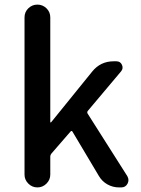

<svg xmlns="http://www.w3.org/2000/svg" viewBox="-20 -817 614 837"><path d="M86.9 -55.7V-741.2Q86.9 -764.6 103.5 -780.8Q120.1 -796.9 143.1 -796.9Q166 -796.9 182.6 -780.8Q199.2 -764.6 199.2 -741.2V-284.2Q199.2 -283.2 200.7 -283.2Q202.1 -283.2 203.1 -284.2L381.8 -504.9Q418 -549.8 475.6 -549.8H487.3Q504.9 -549.8 511.7 -534.2Q518.6 -518.6 507.8 -505.9L362.3 -333Q358.4 -327.1 362.3 -321.3L535.2 -48.8Q540 -40 540 -32.2Q540 -24.4 536.1 -16.6Q527.3 0 508.8 0H499Q471.7 0 448.2 -13.2Q424.8 -26.4 411.1 -49.8L295.9 -243.2Q292 -249 287.1 -243.2L204.1 -147.5Q199.2 -141.6 199.2 -134.8V-55.7Q199.2 -33.2 182.6 -16.6Q166 0 143.1 0Q120.1 0 103.5 -16.6Q86.9 -33.2 86.9 -55.7Z"/></svg>

Font: Gen Jyuu Gothic P Medium
Style: Regular
Weight: 500
Designer: [Source Han Sans]
Ryoko NISHIZUKA  (kana & ideographs); Paul D. Hunt (Latin, Greek & Cyrillic); Wenlong ZHANG  (bopomofo
Version: Version 1.002.20150607